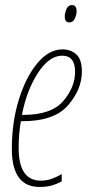

<svg xmlns="http://www.w3.org/2000/svg" viewBox="-20 -732 360 762"><path d="M137 10Q166 10 187.5 3.5Q209 -3 225 -12V-41Q206 -30 185.5 -22.5Q165 -15 142 -15Q54 -15 54 -145Q54 -203 63 -251H69Q196 -251 250.5 -314.5Q305 -378 305 -448Q305 -495 283.5 -515.5Q262 -536 228 -536Q174 -536 128.5 -481.5Q83 -427 55 -337.5Q27 -248 27 -141Q27 10 137 10ZM67 -276Q86 -374 130.5 -442.5Q175 -511 227 -511Q278 -511 278 -447Q278 -386 231 -331Q184 -276 72 -276ZM255 -643Q270 -643 277 -658.5Q284 -674 284 -687Q284 -712 266 -712Q251 -712 244 -696.5Q237 -681 237 -667Q237 -643 255 -643Z"/></svg>

Font: Noto Sans Display Condensed Thin
Style: Italic
Weight: 250
Width: 3
Italic angle: -12°
Designer: Monotype Design Team
Foundry: Monotype Imaging Inc.
Version: Version 1.900